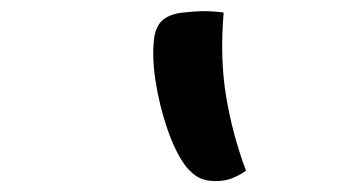

<svg xmlns="http://www.w3.org/2000/svg" viewBox="-20 -772 640 352"><path d="M390 -749Q383 -665 394.5 -595.5Q406 -526 431 -459Q418 -450 405 -445Q392 -440 375 -440Q356 -440 343.5 -447Q331 -454 320 -468Q301 -494 286.5 -536.5Q272 -579 265 -624.5Q258 -670 263 -705Q267 -727 280.5 -737Q294 -747 316 -749Q333 -751 350 -751.5Q367 -752 390 -749Z"/></svg>

Font: Recursive Mn Csl St Med
Style: Italic
Weight: 500
Italic angle: -15°
Monospace: yes
Version: Version 1.079;hotconv 1.0.112;makeotfexe 2.5.65598; ttfautoh